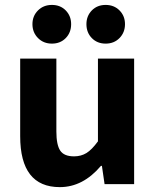

<svg xmlns="http://www.w3.org/2000/svg" viewBox="-20 -748 640 780"><path d="M111.8 -649.9Q111.8 -683.1 134.3 -705.6Q156.7 -728 190.9 -728Q225.1 -728 247.1 -705.6Q269 -683.1 269 -649.9Q269 -615.7 247.1 -593.3Q225.1 -570.8 190.9 -570.8Q156.7 -570.8 134.3 -593.5Q111.8 -616.2 111.8 -649.9ZM331.1 -649.9Q331.1 -683.1 353 -705.6Q375 -728 409.2 -728Q443.4 -728 465.6 -705.6Q487.8 -683.1 487.8 -649.9Q487.8 -616.2 465.6 -593.5Q443.4 -570.8 409.2 -570.8Q375 -570.8 353 -593.3Q331.1 -615.7 331.1 -649.9ZM223.1 12.2Q62 12.2 62 -194.8V-509.8H209V-213.9Q209 -159.7 224.6 -136.2Q240.2 -112.8 280.8 -112.8Q309.1 -112.8 331.1 -126.2Q353 -139.6 377.9 -173.8V-509.8H524.9V0H404.8L394 -74.2H390.1Q316.9 12.2 223.1 12.2Z"/></svg>

Font: Office Code Pro D Bold
Style: Regular
Weight: 700
Designer: Nathan Rutzky & Paul D. Hunt
Foundry: Adobe Systems Incorporated
Version: Version 1.004;PS 001.004;hotconv 1.0.70;makeotf.lib2.5.58329